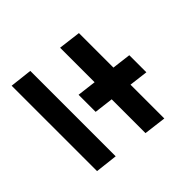

<svg xmlns="http://www.w3.org/2000/svg" viewBox="-91 -640 779 779"><g transform="rotate(45 298.5 -250.5)"><path d="M547 -286H353L343 -204H245L255 -286H57L69 -382H267L277 -463H375L365 -382H559ZM517 -38H27L38 -134H528Z"/></g></svg>

Font: Kulim Park SemiBold
Style: Italic
Weight: 600
Italic angle: -8°
Designer: Noponies / Dale Sattler
Foundry: Noponies
Version: Version 1.000; ttfautohint (v1.8.3)